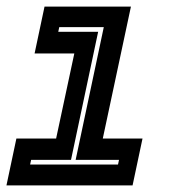

<svg xmlns="http://www.w3.org/2000/svg" viewBox="-20 -560 536 580"><path d="M-0.5 0 29.5 -141.5H149.5L204.5 -398.5H84.5L114.5 -540H375.5L290.5 -141.5H410.5L380.5 0ZM71 -63H336.5L339.5 -77H208.5L293.5 -478H159L156 -464H276.5L194.5 -77H74Z"/></svg>

Font: Tourney
Style: Bold Italic
Weight: 700
Italic angle: -12°
Version: Version 1.015